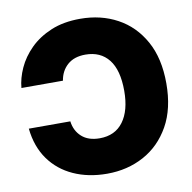

<svg xmlns="http://www.w3.org/2000/svg" viewBox="-82 -819 913 912"><g transform="rotate(-10 374.0 -363.5)"><path d="M362.8 -737.3Q462.9 -737.3 542 -694.3Q621.1 -651.4 667.2 -568.4Q713.4 -485.4 713.4 -364.3Q713.4 -242.7 666.5 -159.4Q619.6 -76.2 540.3 -33.2Q460.9 9.8 362.8 9.8Q272.5 9.8 201.2 -22.5Q129.9 -54.7 85.9 -116.2Q42 -177.7 32.7 -265.6H232.9Q238.8 -219.2 270.5 -190.7Q302.2 -162.1 356.9 -162.1Q431.2 -162.1 470.7 -215.6Q510.3 -269 510.3 -364.3Q510.3 -464.4 470.5 -514.9Q430.7 -565.4 357.9 -565.4Q303.7 -565.4 271.5 -536.9Q239.3 -508.3 231.9 -461.9H31.7Q35.6 -508.3 57.6 -556.6Q79.6 -605 120.8 -646Q162.1 -687 222.4 -712.2Q282.7 -737.3 362.8 -737.3Z"/></g></svg>

Font: Inter Black
Style: Regular
Weight: 900
Designer: Rasmus Andersson
Foundry: rsms
Version: Version 4.000;git-a52131595